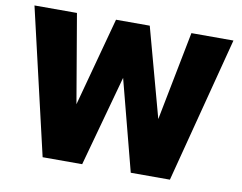

<svg xmlns="http://www.w3.org/2000/svg" viewBox="-77 -816 1164 922"><g transform="rotate(10 505.0 -355.5)"><path d="M184.6 0 19.5 -710.9H226.6L300.3 -278.8L417 -711.4H581.5L699.7 -276.9L784.7 -710.9H989.7L805.2 0H614.3L499 -442.4L377.4 0Z"/></g></svg>

Font: Comme Black
Style: Regular
Weight: 900
Version: Version 1.000;gftools[0.9.27]